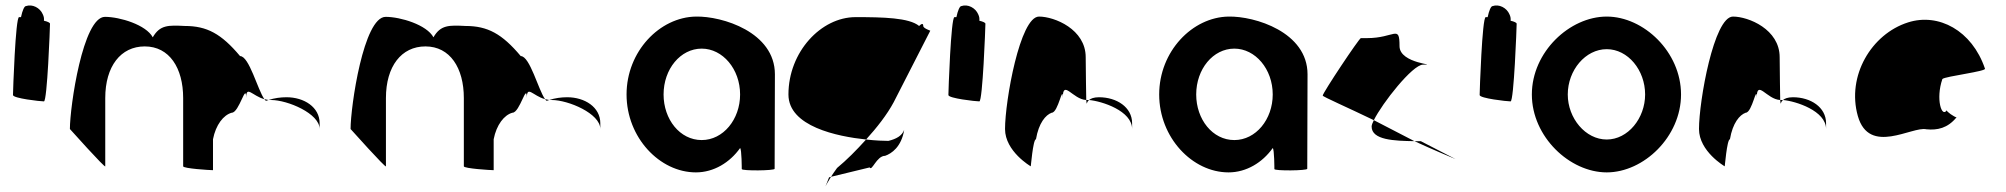

<svg xmlns="http://www.w3.org/2000/svg" viewBox="-20 -616 7260 695"><path d="M27 -272C27 -260 126 -249 139 -249C151 -249 161 -518 161 -530C161 -534 152 -538 139 -541C140 -548 139 -556 135 -564C125 -588 97 -602 74 -594C68 -594 61 -578 56 -554H49C36 -554 27 -284 27 -272Z M233 -149C233 -149 361 -6 361 -14V-261C361 -376 417 -448 504 -448C593 -448 643 -370 643 -261V-14C643 -6 740 0 751 0V-112C761 -164 789 -200 819 -208C846 -208 871 -320 871 -261C871 -309 893 -269 937 -257C913 -290 882 -413 849 -413C781 -494 729 -522 649 -522C589 -525 559 -526 533 -481C509 -526 414 -555 360 -555C280 -555 233 -230 233 -149ZM937 -257C939 -254 941 -252 943 -251L952 -254ZM952 -254H961C1021 -254 1137 -205 1137 -149V-170C1137 -228 1081 -264 1017 -264C996 -264 973 -261 952 -254Z M1249 -149C1249 -149 1377 -6 1377 -14V-261C1377 -376 1433 -448 1520 -448C1609 -448 1659 -370 1659 -261V-14C1659 -6 1756 0 1767 0V-112C1777 -164 1805 -200 1835 -208C1862 -208 1887 -320 1887 -261C1887 -309 1909 -269 1953 -257C1929 -290 1898 -413 1865 -413C1797 -494 1745 -522 1665 -522C1605 -525 1575 -526 1549 -481C1525 -526 1430 -555 1376 -555C1296 -555 1249 -230 1249 -149ZM1953 -257C1955 -254 1957 -252 1959 -251L1968 -254ZM1968 -254H1977C2037 -254 2153 -205 2153 -149V-170C2153 -228 2097 -264 2033 -264C2012 -264 1989 -261 1968 -254Z M2248 -274C2248 -118 2368 8 2499 8C2564 8 2622 -28 2659 -80C2665 -76 2665 -4 2665 -4C2665 3 2784 2 2784 -5L2785 -347C2785 -500 2594 -558 2499 -556C2368 -554 2248 -430 2248 -274ZM2382 -274C2382 -366 2443 -440 2520 -440C2596 -440 2659 -366 2659 -274C2659 -184 2598 -109 2520 -109C2441 -109 2382 -184 2382 -274Z M2834 -274C2834 -158 3011 -122 3115 -111C3154 -154 3191 -201 3215 -246L3347 -504C3354 -504 3322 -512 3322 -522C3322 -533 3315 -530 3307 -522C3271 -552 3176 -554 3077 -554C2952 -554 2834 -428 2834 -274ZM2981 26C2962 76 2964 62 2988 24ZM2988 24 3128 -10C3136 6 3153 -52 3184 -52C3207 -60 3243 -84 3253 -146C3245 -124 3224 -113 3196 -106C3181 -106 3150 -107 3115 -111C3080 -72 3044 -36 3010 -8C3001 4 2994 15 2988 24Z M3413 -272C3413 -260 3512 -249 3525 -249C3537 -249 3547 -518 3547 -530C3547 -534 3538 -538 3525 -541C3526 -548 3525 -556 3521 -564C3511 -588 3483 -602 3460 -594C3454 -594 3447 -578 3442 -554H3435C3422 -554 3413 -284 3413 -272Z M3618 -149C3618 -68 3711 -14 3711 -14C3711 -6 3719 -112 3730 -112C3740 -171 3765 -200 3787 -208C3811 -208 3827 -314 3827 -261C3827 -331 3863 -256 3912 -254C3912 -281 3910 -346 3910 -409C3910 -510 3797 -556 3741 -556C3672 -556 3618 -250 3618 -149ZM3912 -254C3913 -246 3913 -242 3914 -241C3914 -237 3913 -246 3922 -254ZM3922 -254C3968 -250 4078 -215 4078 -149V-170C4078 -228 4022 -264 3958 -264C3939 -264 3928 -259 3922 -254Z M4176 -274C4176 -118 4296 8 4427 8C4492 8 4550 -28 4587 -80C4593 -76 4593 -4 4593 -4C4593 3 4712 2 4712 -5L4713 -347C4713 -500 4522 -558 4427 -556C4296 -554 4176 -430 4176 -274ZM4310 -274C4310 -366 4371 -440 4448 -440C4524 -440 4587 -366 4587 -274C4587 -184 4526 -109 4448 -109C4369 -109 4310 -184 4310 -274Z M4768 -270C4768 -266 4860 -226 4953 -181C4983 -242 5093 -382 5131 -382C5192 -382 5046 -384 5046 -449C5046 -529 5029 -478 4928 -478H4906C4900 -478 4768 -280 4768 -270ZM4945 -158C4945 -109 5027 -106 5100 -105C5054 -129 5001 -156 4953 -181C4948 -171 4945 -163 4945 -158ZM5100 -105C5167 -74 5230 -48 5249 -40L5123 -105ZM5249 -40 5255 -37Z M5336 -272C5336 -260 5435 -249 5448 -249C5460 -249 5470 -518 5470 -530C5470 -534 5461 -538 5448 -541C5449 -548 5448 -556 5444 -564C5434 -588 5406 -602 5383 -594C5377 -594 5370 -578 5365 -554H5358C5345 -554 5336 -284 5336 -272Z M5525 -274C5525 -121 5662 8 5796 8C5930 8 6065 -121 6065 -274C6065 -428 5930 -556 5796 -556C5662 -556 5525 -428 5525 -274ZM5655 -274C5655 -362 5719 -438 5796 -438C5873 -438 5935 -362 5935 -274C5935 -188 5873 -111 5796 -111C5719 -111 5655 -188 5655 -274Z M6130 -149C6130 -68 6223 -14 6223 -14C6223 -6 6231 -112 6242 -112C6252 -171 6277 -200 6299 -208C6323 -208 6339 -314 6339 -261C6339 -331 6375 -256 6424 -254C6424 -281 6422 -346 6422 -409C6422 -510 6309 -556 6253 -556C6184 -556 6130 -250 6130 -149ZM6424 -254C6425 -246 6425 -242 6426 -241C6426 -237 6425 -246 6434 -254ZM6434 -254C6480 -250 6590 -215 6590 -149V-170C6590 -228 6534 -264 6470 -264C6451 -264 6440 -259 6434 -254Z M6705 -196C6746 -52 6902 -160 6953 -148C6993 -144 7030 -152 7062 -191C7054 -193 7025 -212 7027 -217C7009 -188 6986 -257 7011 -330C7021 -340 7175 -358 7165 -368C7118 -506 6997 -570 6887 -535C6754 -493 6664 -341 6705 -196ZM7027 -218V-217ZM7063 -192 7062 -191C7064 -191 7064 -191 7063 -190Z"/></svg>

Font: Ampere
Style: SCCnd
Weight: 400
Version: Version 1